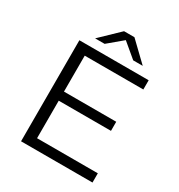

<svg xmlns="http://www.w3.org/2000/svg" viewBox="-203 -1017 1075 1152"><g transform="rotate(30 334.5 -440.5)"><path d="M609 -64V0H114V-700H594V-636H188V-387H550V-324H188V-64ZM454 -757 355 -840 256 -757H190L319 -881H391L520 -757Z"/></g></svg>

Font: CMG Sans
Style: Regular
Weight: 400
Designer: Julieta Ulanovsky
Foundry: Julieta Ulanovsky
Version: Version 7.200